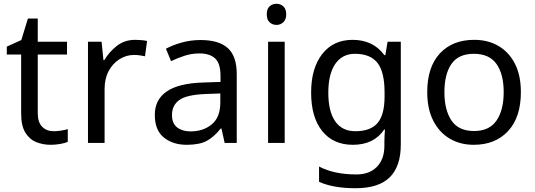

<svg xmlns="http://www.w3.org/2000/svg" viewBox="-20 -757 2833 1017"><path d="M264 -62Q284 -62 305 -65.5Q326 -69 339 -73V-6Q325 1 299 5.5Q273 10 249 10Q207 10 171.5 -4.5Q136 -19 114 -55Q92 -91 92 -156V-468H16V-510L93 -545L128 -659H180V-536H335V-468H180V-158Q180 -109 203.5 -85.5Q227 -62 264 -62Z M696 -546Q711 -546 728.5 -544.5Q746 -543 759 -540L748 -459Q735 -462 719.5 -464Q704 -466 690 -466Q649 -466 613 -443.5Q577 -421 555.5 -380.5Q534 -340 534 -286V0H446V-536H518L528 -438H532Q558 -482 599 -514Q640 -546 696 -546Z M1042 -545Q1140 -545 1187 -502Q1234 -459 1234 -365V0H1170L1153 -76H1149Q1114 -32 1075.5 -11Q1037 10 969 10Q896 10 848 -28.5Q800 -67 800 -149Q800 -229 863 -272.5Q926 -316 1057 -320L1148 -323V-355Q1148 -422 1119 -448Q1090 -474 1037 -474Q995 -474 957 -461.5Q919 -449 886 -433L859 -499Q894 -518 942 -531.5Q990 -545 1042 -545ZM1068 -259Q968 -255 929.5 -227Q891 -199 891 -148Q891 -103 918.5 -82Q946 -61 989 -61Q1057 -61 1102 -98.5Q1147 -136 1147 -214V-262Z M1445 -737Q1465 -737 1480.5 -723.5Q1496 -710 1496 -681Q1496 -653 1480.5 -639Q1465 -625 1445 -625Q1423 -625 1408 -639Q1393 -653 1393 -681Q1393 -710 1408 -723.5Q1423 -737 1445 -737ZM1488 -536V0H1400V-536Z M1848 -546Q1901 -546 1943.5 -526Q1986 -506 2016 -465H2021L2033 -536H2103V9Q2103 124 2044.5 182Q1986 240 1863 240Q1745 240 1670 206V125Q1749 167 1868 167Q1937 167 1976.5 126.5Q2016 86 2016 16V-5Q2016 -17 2017 -39.5Q2018 -62 2019 -71H2015Q1961 10 1849 10Q1745 10 1686.5 -63Q1628 -136 1628 -267Q1628 -395 1686.5 -470.5Q1745 -546 1848 -546ZM1860 -472Q1793 -472 1756 -418.5Q1719 -365 1719 -266Q1719 -167 1755.5 -114.5Q1792 -62 1862 -62Q1943 -62 1980 -105.5Q2017 -149 2017 -246V-267Q2017 -377 1979 -424.5Q1941 -472 1860 -472Z M2739 -269Q2739 -136 2671.5 -63Q2604 10 2489 10Q2418 10 2362.5 -22.5Q2307 -55 2275 -117.5Q2243 -180 2243 -269Q2243 -402 2310 -474Q2377 -546 2492 -546Q2565 -546 2620.5 -513.5Q2676 -481 2707.5 -419.5Q2739 -358 2739 -269ZM2334 -269Q2334 -174 2371.5 -118.5Q2409 -63 2491 -63Q2572 -63 2610 -118.5Q2648 -174 2648 -269Q2648 -364 2610 -418Q2572 -472 2490 -472Q2408 -472 2371 -418Q2334 -364 2334 -269Z"/></svg>

Font: Noto Sans Tai Le
Style: Regular
Weight: 400
Designer: Monotype Design Team
Foundry: Monotype Imaging Inc.
Version: Version 2.002; ttfautohint (v1.8.4.7-5d5b)